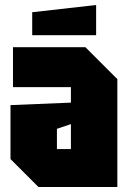

<svg xmlns="http://www.w3.org/2000/svg" viewBox="-20 -749 522 769"><path d="M22 -112V-328L264 -338V-400H32V-560H322L450 -432V0H134ZM208 -233V-152H264V-252ZM109 -608V-700L365 -729V-608Z"/></svg>

Font: Tektur Condensed ExtraBold
Style: Regular
Weight: 800
Width: 3
Designer: Adam Jagosz
Foundry: Adam Jagosz
Version: Version 1.005;gftools[0.9.30]